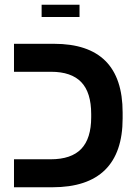

<svg xmlns="http://www.w3.org/2000/svg" viewBox="-20 -791 593 811"><path d="M498 -291Q498 -146.5 423.6 -73.2Q349.1 0 201.2 0H39.1V-118.2H193.8Q281.2 -118.2 323.2 -162.1Q365.2 -206.1 365.2 -295.9V-309.1Q365.2 -400.4 323.2 -444.1Q281.2 -487.8 195.8 -487.8H39.1V-606H208Q498 -606 498 -315.9ZM155.8 -771H315.9V-719.2H155.8Z"/></svg>

Font: Arial
Style: Bold
Weight: 700
Designer: Steve Matteson
Foundry: Ascender Corporation
Version: Version 2.00.3